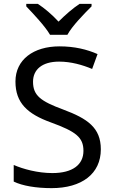

<svg xmlns="http://www.w3.org/2000/svg" viewBox="-20 -964 589 994"><path d="M239 -784H329C353 -829 416 -893 454 -931V-944H392C357 -921 319 -888 283 -852C250 -888 211 -921 176 -944H116V-931C152 -893 213 -829 239 -784ZM502 -191C502 -303 433 -350 307 -397C191 -440 151 -469 151 -541C151 -603 197 -645 286 -645C348 -645 407 -628 457 -607L485 -684C431 -708 366 -724 288 -724C153 -724 60 -655 60 -542C60 -431 122 -374 244 -330C373 -283 412 -253 412 -183C412 -112 357 -68 251 -68C175 -68 99 -89 51 -110V-24C96 -2 167 10 247 10C403 10 502 -64 502 -191Z"/></svg>

Font: Noto Sans Cuneiform
Style: Regular
Weight: 400
Designer: Monotype Design Team
Foundry: Monotype Imaging Inc.
Version: Version 2.001